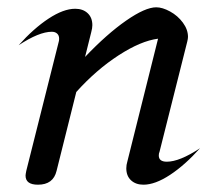

<svg xmlns="http://www.w3.org/2000/svg" viewBox="-20 -500 593 526"><path d="M50 -19Q50 -22 52 -32L141 -386Q142 -389 142 -394Q142 -403 136.5 -408Q131 -413 122 -413Q87 -413 31 -376Q72 -422 113 -449Q154 -476 186 -476Q207 -476 220 -464Q233 -452 233 -431Q233 -423 230 -412L213 -344Q273 -407 325.5 -443.5Q378 -480 408 -480Q425 -480 446 -468.5Q467 -457 481 -438Q495 -419 495 -399Q495 -394 493 -386L417 -84Q415 -80 415 -74Q415 -57 437 -57Q472 -57 528 -94Q487 -48 446 -21Q405 6 373 6Q352 6 339 -6Q326 -18 326 -39Q326 -48 329 -58L413 -394Q366 -388 305 -348.5Q244 -309 189 -248L135 -32Q126 6 84 6Q50 6 50 -19Z"/></svg>

Font: Srisakdi
Style: Bold
Weight: 700
Designer: Cadson Demak Co.,Ltd.
Foundry: Cadson Demak Co.,Ltd.
Version: Version 1.000